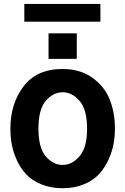

<svg xmlns="http://www.w3.org/2000/svg" viewBox="-20 -946 641 983"><path d="M176.8 -287.1Q176.8 -189.5 214.4 -145.5Q252 -101.6 300.8 -101.6Q348.6 -101.6 387.2 -146Q425.8 -190.4 425.8 -287.1Q425.8 -384.8 387.7 -429.2Q349.6 -473.6 300.8 -473.6Q252 -473.6 214.4 -429.7Q176.8 -385.7 176.8 -287.1ZM33.2 -287.1Q33.2 -415 100.6 -503.9Q168 -592.8 300.8 -592.8Q390.6 -592.8 453.1 -547.9Q515.6 -502.9 542 -436Q568.4 -369.1 568.4 -287.1Q568.4 -248 561.5 -209.5Q554.7 -170.9 535.6 -128.9Q516.6 -86.9 487.8 -55.2Q459 -23.4 410.6 -2.9Q362.3 17.6 300.8 17.6Q240.2 17.6 192.4 -2Q144.5 -21.5 115.2 -52.2Q85.9 -83 66.9 -124.5Q47.9 -166 40.5 -205.6Q33.2 -245.1 33.2 -287.1ZM228.5 -644.5V-775.4H373V-644.5ZM104.5 -835V-925.8H494.1V-835Z"/></svg>

Font: Gothic A1 ExtraBold
Style: Regular
Weight: 800
Designer: HanYang I&C Co.,Ltd.
Foundry: HanYang I&C Co.,Ltd.
Version: Version 2.50